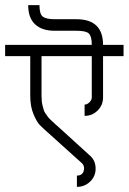

<svg xmlns="http://www.w3.org/2000/svg" viewBox="-36 -638 502 749"><path d="M118 -618Q118 -584 130 -574Q143 -563 177 -563H263Q315 -563 341 -537Q366 -512 366 -463H446V-419H366V-258Q366 -228 345 -207Q324 -186 294 -186V-230Q304 -230 313 -239Q322 -248 322 -258V-419H126V-264Q126 -253 127 -243Q128 -233 130.5 -224.5Q133 -216 134.5 -209.5Q136 -203 141.5 -195.5Q147 -188 149.5 -184Q152 -180 159.5 -172.5Q167 -165 169.5 -163Q172 -161 181.5 -152Q191 -143 194 -141L316 -30Q337 -11 337 20Q337 50 315.5 70.5Q294 91 264 91V47Q290 47 292 20Q292 7 285 0L164 -109Q131 -138 119 -150.5Q107 -163 94.5 -193Q82 -223 82 -264V-419H-16V-463H322Q322 -496 311 -507Q300 -518 263 -518H177Q126 -518 99 -545Q74 -570 74 -618Z"/></svg>

Font: Bhavuka
Style: Regular
Weight: 400
Version: 2.94.0; ttfautohint (v1.2) -l 7 -r 28 -G 50 -x 13 -D deva -f